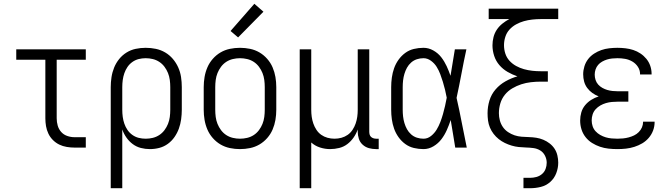

<svg xmlns="http://www.w3.org/2000/svg" viewBox="-20 -781 3540 1016"><path d="M374 0Q354 0 333 -3.5Q312 -7 293.5 -16Q275 -25 260 -40Q245 -55 236 -74Q227 -93 223.5 -113.5Q220 -134 220 -155V-465H66V-520H434V-465H280V-155Q280 -135 285.5 -116Q291 -97 304 -82.5Q317 -68 336 -61.5Q355 -55 374 -55H434V0Z M566 215V-320Q566 -346 570 -372.5Q574 -399 584 -423.5Q594 -448 610.5 -468.5Q627 -489 649.5 -503Q672 -517 698 -522.5Q724 -528 751 -528Q778 -528 804.5 -522.5Q831 -517 854 -503.5Q877 -490 894.5 -469.5Q912 -449 923 -424.5Q934 -400 938 -373.5Q942 -347 942 -320V-200Q942 -175 938.5 -149.5Q935 -124 926.5 -100.5Q918 -77 903.5 -56Q889 -35 868.5 -20Q848 -5 823.5 1.5Q799 8 773 8Q749 8 725.5 2Q702 -4 682.5 -18.5Q663 -33 649 -53Q635 -73 627 -96V215ZM751 -47Q770 -47 788.5 -51.5Q807 -56 823 -66.5Q839 -77 850.5 -92.5Q862 -108 869 -125.5Q876 -143 878.5 -162Q881 -181 881 -200V-320Q881 -339 878.5 -358Q876 -377 869 -394.5Q862 -412 850.5 -427.5Q839 -443 823 -453.5Q807 -464 788.5 -468.5Q770 -473 751 -473Q732 -473 714 -468.5Q696 -464 680.5 -453Q665 -442 654.5 -426.5Q644 -411 638 -393.5Q632 -376 629.5 -357.5Q627 -339 627 -320V-200Q627 -181 629.5 -162.5Q632 -144 638 -126.5Q644 -109 654.5 -93.5Q665 -78 680.5 -67Q696 -56 714 -51.5Q732 -47 751 -47Z M1250 8Q1223 8 1196.5 2.5Q1170 -3 1147 -16.5Q1124 -30 1106 -50.5Q1088 -71 1077.5 -95.5Q1067 -120 1062.5 -146.5Q1058 -173 1058 -200V-320Q1058 -347 1062.5 -373.5Q1067 -400 1077.5 -424.5Q1088 -449 1106 -469.5Q1124 -490 1147 -503.5Q1170 -517 1196.5 -522.5Q1223 -528 1250 -528Q1277 -528 1303.5 -522.5Q1330 -517 1353 -503.5Q1376 -490 1394 -469.5Q1412 -449 1422.5 -424.5Q1433 -400 1437.5 -373.5Q1442 -347 1442 -320V-200Q1442 -173 1437.5 -146.5Q1433 -120 1422.5 -95.5Q1412 -71 1394 -50.5Q1376 -30 1353 -16.5Q1330 -3 1303.5 2.5Q1277 8 1250 8ZM1250 -47Q1269 -47 1288 -51.5Q1307 -56 1323 -66.5Q1339 -77 1350.5 -92.5Q1362 -108 1369 -125.5Q1376 -143 1378.5 -162Q1381 -181 1381 -200V-320Q1381 -339 1378.5 -358Q1376 -377 1369 -394.5Q1362 -412 1350.5 -427.5Q1339 -443 1323 -453.5Q1307 -464 1288 -468.5Q1269 -473 1250 -473Q1231 -473 1212 -468.5Q1193 -464 1177 -453.5Q1161 -443 1149.5 -427.5Q1138 -412 1131 -394.5Q1124 -377 1121.5 -358Q1119 -339 1119 -320V-200Q1119 -181 1121.5 -162Q1124 -143 1131 -125.5Q1138 -108 1149.5 -92.5Q1161 -77 1177 -66.5Q1193 -56 1212 -51.5Q1231 -47 1250 -47ZM1240 -583 1200 -617 1326 -761 1374 -719Z M1566 215V-520H1627V-200Q1627 -181 1629.5 -163Q1632 -145 1638 -127.5Q1644 -110 1654.5 -94Q1665 -78 1680 -67.5Q1695 -57 1713 -52Q1731 -47 1750 -47Q1769 -47 1787 -52Q1805 -57 1820 -67.5Q1835 -78 1845.5 -94Q1856 -110 1862 -127.5Q1868 -145 1870.5 -163Q1873 -181 1873 -200V-520H1934V-84Q1934 -76 1936 -69Q1938 -62 1943 -57Q1948 -52 1955.5 -49.5Q1963 -47 1970 -47H1984V8H1970Q1951 8 1932.5 3Q1914 -2 1899.5 -15Q1885 -28 1879 -46.5Q1873 -65 1873 -84V-96Q1865 -73 1851 -53Q1837 -33 1818 -18.5Q1799 -4 1775 2Q1751 8 1727 8Q1700 8 1673.5 -0.5Q1647 -9 1627 -27V215Z M2221 8Q2195 8 2170 2Q2145 -4 2124.5 -19Q2104 -34 2089 -55Q2074 -76 2065.5 -100Q2057 -124 2053.5 -149.5Q2050 -175 2050 -200V-320Q2050 -345 2053.5 -370.5Q2057 -396 2065.5 -420Q2074 -444 2089 -465Q2104 -486 2124.5 -501Q2145 -516 2170 -522Q2195 -528 2221 -528Q2248 -528 2273 -514Q2298 -500 2315 -478Q2332 -456 2343.5 -431Q2355 -406 2364 -380Q2370 -415 2375.5 -450Q2381 -485 2387 -520H2448Q2434 -456 2422 -391.5Q2410 -327 2396 -263Q2411 -198 2423.5 -132Q2436 -66 2450 0H2389Q2383 -37 2377 -73.5Q2371 -110 2365 -146Q2356 -119 2344.5 -93Q2333 -67 2316 -44.5Q2299 -22 2274 -7Q2249 8 2221 8ZM2221 -47Q2243 -47 2261 -61.5Q2279 -76 2290.5 -95Q2302 -114 2310 -135Q2318 -156 2324 -177Q2330 -198 2335 -220Q2340 -242 2344 -264Q2340 -285 2335 -306Q2330 -327 2323.5 -348Q2317 -369 2309.5 -389Q2302 -409 2290.5 -427.5Q2279 -446 2260.5 -459.5Q2242 -473 2221 -473Q2203 -473 2186 -467.5Q2169 -462 2155.5 -450Q2142 -438 2133.5 -422.5Q2125 -407 2120 -390Q2115 -373 2113 -355.5Q2111 -338 2111 -320V-200Q2111 -182 2113 -164.5Q2115 -147 2120 -130Q2125 -113 2133.5 -97.5Q2142 -82 2155.5 -70Q2169 -58 2186 -52.5Q2203 -47 2221 -47Z M2750 215V160H2785Q2802 160 2818.5 155.5Q2835 151 2848 140Q2861 129 2867 113Q2873 97 2873 80Q2873 61 2864 43Q2855 25 2838.5 15Q2822 5 2802.5 2.5Q2783 0 2763.5 -0.5Q2744 -1 2725 -3Q2706 -5 2687.5 -10.5Q2669 -16 2651.5 -24.5Q2634 -33 2619 -45Q2604 -57 2592 -72.5Q2580 -88 2572.5 -106Q2565 -124 2562.5 -143Q2560 -162 2560 -182Q2560 -216 2570 -249Q2580 -282 2602.5 -308Q2625 -334 2655.5 -351Q2686 -368 2718 -377Q2691 -386 2666 -400.5Q2641 -415 2622.5 -436.5Q2604 -458 2595 -485.5Q2586 -513 2586 -541Q2586 -563 2591.5 -584.5Q2597 -606 2609 -624Q2621 -642 2638.5 -656Q2656 -670 2675 -680H2566V-735H2934V-680H2842Q2819 -680 2796.5 -677.5Q2774 -675 2752.5 -669Q2731 -663 2711 -652Q2691 -641 2676 -624.5Q2661 -608 2654 -586Q2647 -564 2647 -542Q2647 -519 2654 -497.5Q2661 -476 2676 -459.5Q2691 -443 2711 -432Q2731 -421 2752.5 -415Q2774 -409 2796.5 -406.5Q2819 -404 2842 -404H2879V-349H2842Q2816 -349 2789.5 -346Q2763 -343 2738.5 -335Q2714 -327 2691 -313.5Q2668 -300 2651.5 -279.5Q2635 -259 2627.5 -233.5Q2620 -208 2620 -182Q2620 -182 2620 -182Q2620 -182 2620 -182Q2620 -163 2625 -144Q2630 -125 2641 -109Q2652 -93 2668.5 -82Q2685 -71 2703 -65Q2721 -59 2740.5 -57.5Q2760 -56 2779.5 -55.5Q2799 -55 2818 -52Q2837 -49 2855 -41.5Q2873 -34 2888.5 -22Q2904 -10 2914.5 6Q2925 22 2929.5 41.5Q2934 61 2934 80Q2934 108 2923.5 135.5Q2913 163 2891.5 182Q2870 201 2842 208Q2814 215 2785 215Z M3247 8Q3224 8 3200.5 5.5Q3177 3 3155 -4.5Q3133 -12 3113 -24.5Q3093 -37 3078.5 -55.5Q3064 -74 3057 -96.5Q3050 -119 3050 -143Q3050 -165 3056 -186Q3062 -207 3076 -224Q3090 -241 3108.5 -252.5Q3127 -264 3148 -271Q3130 -278 3114.5 -289Q3099 -300 3087.5 -315.5Q3076 -331 3071 -349.5Q3066 -368 3066 -388Q3066 -409 3072.5 -430Q3079 -451 3092 -468Q3105 -485 3123.5 -497Q3142 -509 3162 -516Q3182 -523 3204 -525.5Q3226 -528 3247 -528Q3268 -528 3289.5 -525.5Q3311 -523 3331 -516.5Q3351 -510 3369 -498Q3387 -486 3400.5 -469.5Q3414 -453 3421 -432.5Q3428 -412 3428 -391Q3428 -390 3428 -389Q3428 -388 3428 -387H3367Q3367 -388 3367 -388.5Q3367 -389 3367 -389Q3367 -410 3355.5 -427.5Q3344 -445 3326 -455.5Q3308 -466 3288 -469.5Q3268 -473 3247 -473Q3233 -473 3219 -471.5Q3205 -470 3192 -466Q3179 -462 3166.5 -455Q3154 -448 3145 -437.5Q3136 -427 3131.5 -413.5Q3127 -400 3127 -386Q3127 -372 3131.5 -358Q3136 -344 3145.5 -333.5Q3155 -323 3167.5 -316Q3180 -309 3193.5 -305Q3207 -301 3221.5 -299.5Q3236 -298 3250 -298H3305V-243H3250Q3234 -243 3218 -241.5Q3202 -240 3186.5 -235.5Q3171 -231 3157 -223Q3143 -215 3132 -203Q3121 -191 3116 -175.5Q3111 -160 3111 -144Q3111 -128 3116 -113Q3121 -98 3131.5 -86.5Q3142 -75 3156 -67Q3170 -59 3185 -54.5Q3200 -50 3216 -48.5Q3232 -47 3247 -47Q3262 -47 3277 -48.5Q3292 -50 3307 -54Q3322 -58 3335.5 -64.5Q3349 -71 3360 -82Q3371 -93 3377 -107Q3383 -121 3383 -136Q3383 -136 3383 -136.5Q3383 -137 3383 -137H3444Q3444 -136 3444 -136Q3444 -136 3444 -135Q3444 -112 3436 -90.5Q3428 -69 3413 -51.5Q3398 -34 3378.5 -22.5Q3359 -11 3337 -4Q3315 3 3292.5 5.5Q3270 8 3247 8Z"/></svg>

Font: Iosevka SS04 Light
Style: Regular
Weight: 300
Monospace: yes
Designer: Belleve Invis
Foundry: Belleve Invis
Version: Version 19.0.0; ttfautohint (v1.8.4)